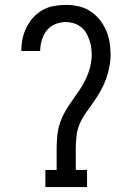

<svg xmlns="http://www.w3.org/2000/svg" viewBox="-20 -763 540 783"><path d="M165 0V-70H211V-156Q211 -182 213.5 -208.5Q216 -235 224 -259.5Q232 -284 245 -307Q258 -330 273.5 -351.5Q289 -373 303.5 -394.5Q318 -416 329.5 -440Q341 -464 347.5 -489.5Q354 -515 354 -541Q354 -557 351.5 -572.5Q349 -588 343.5 -603Q338 -618 329.5 -631.5Q321 -645 308 -654.5Q295 -664 279.5 -668.5Q264 -673 249 -673Q226 -673 205 -664.5Q184 -656 170.5 -638.5Q157 -621 150.5 -599.5Q144 -578 144 -556V-555H67V-556Q67 -581 72 -605Q77 -629 88 -651Q99 -673 115.5 -691.5Q132 -710 153.5 -722Q175 -734 199.5 -738.5Q224 -743 249 -743Q274 -743 299.5 -737.5Q325 -732 346.5 -718.5Q368 -705 384.5 -685Q401 -665 411.5 -642Q422 -619 426.5 -593.5Q431 -568 431 -542Q431 -516 426 -490Q421 -464 412 -439.5Q403 -415 390 -392Q377 -369 362 -347.5Q347 -326 331.5 -304.5Q316 -283 305.5 -259Q295 -235 292 -208.5Q289 -182 289 -156V-70H335V0Z"/></svg>

Font: Iosevka Curly Slab
Style: Regular
Weight: 400
Monospace: yes
Designer: Belleve Invis
Foundry: Belleve Invis
Version: Version 22.1.2; ttfautohint (v1.8.4)